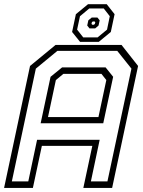

<svg xmlns="http://www.w3.org/2000/svg" viewBox="-37 -920 701 940"><path d="M-17 0 110 -597 235 -700H558L639 -597L512 0H371L415 -206H168L124 0ZM21 -32H101.5L144.5 -235.5H451L408 -32H489L606.5 -584L537 -671H244L138.5 -584ZM198 -347H445L483.5 -528L459.5 -558.5H273.5L236.5 -528ZM162 -316.5 210.5 -544 267 -590H480L517 -544L468.5 -316.5ZM355 -715 316 -763.5 334.5 -850.5 394 -899.5H485.5L524 -850.5L505.5 -763.5L446.5 -715ZM370.5 -737H441L487 -775L500.5 -840.5L471 -878.5H400L354.5 -840.5L340.5 -775ZM401 -781 390 -795 395.5 -820.5 412 -834H440L451 -820.5L445.5 -795L429 -781ZM414.5 -799H423L427.5 -803L429.5 -811.5L426 -815H417.5L413 -811.5L411 -803Z"/></svg>

Font: Tourney Light
Style: Italic
Weight: 300
Italic angle: -12°
Version: Version 1.015